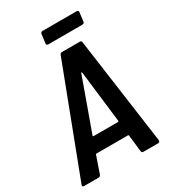

<svg xmlns="http://www.w3.org/2000/svg" viewBox="-209 -955 936 1057"><g transform="rotate(-30 259.5 -427.0)"><path d="M453 -854H235C228 -854 223 -849 222 -842L215 -786C214 -779 218 -774 225 -774H443C450 -774 456 -779 456 -786L463 -842C464 -849 460 -854 453 -854ZM384 0H477C485 0 489 -4 489 -13L395 -690C394 -697 390 -700 383 -700H271C264 -700 259 -697 256 -690L-2 -13C-5 -4 -2 0 6 0H98C105 0 110 -3 113 -10L150 -117C152 -120 153 -121 156 -121H355C358 -121 359 -120 360 -117L372 -10C373 -3 377 0 384 0ZM186 -218 304 -546C305 -550 309 -550 310 -546L349 -218C349 -214 346 -212 343 -212H190C187 -212 184 -214 186 -218Z"/></g></svg>

Font: Barlow Semi Condensed SemiBold
Style: Italic
Weight: 600
Width: 4
Italic angle: -7°
Designer: Jeremy Tribby
Foundry: Tribby Type
Version: Version 1.422;hotconv 1.0.109;makeotfexe 2.5.65596